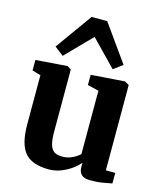

<svg xmlns="http://www.w3.org/2000/svg" viewBox="-127 -957 897 1060"><g transform="rotate(15 322.0 -427.0)"><path d="M489 10Q454.5 10 439 -5Q423.5 -20 423.5 -48.5V-73Q407.5 -53 380.5 -33.5Q353.5 -14 320.5 -1.5Q287.5 11 253 11Q156 11 115 -37.8Q74 -86.5 74 -200V-479.5L25.5 -493.5V-553.5L205 -567H206.5L228 -553V-198Q228 -153 235.2 -126.5Q242.5 -100 259.2 -88.2Q276 -76.5 305.5 -76.5Q330 -76.5 349.5 -83.5Q369 -90.5 383 -99.8Q397 -109 405.5 -117.5V-479.5L341.5 -495V-553.5L532 -567H535L559 -553V-65.5H613L612.5 -5Q594.5 -1.5 562.5 4.2Q530.5 10 489 10ZM165 -614.5 114 -654 264 -863.5H353L503 -653L451 -614.5L308.5 -761Z"/></g></svg>

Font: Merriweather 20pt ExtraBold
Style: Regular
Weight: 800
Version: Version 2.100